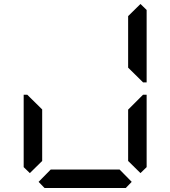

<svg xmlns="http://www.w3.org/2000/svg" viewBox="-20 -945 856 965"><path d="M130 -75 99 -105V-469H117L130 -456L192 -395V-136ZM686 -925 717 -895V-531H699L686 -544L624 -605V-864ZM642 -31 612 0H204L174 -31L235 -93H581ZM686 -456 699 -469H717V-105L686 -75L624 -136V-394Z"/></svg>

Font: DSEG7 Classic Mini
Style: Regular
Weight: 400
Designer: Keshikan(Twitter:@keshinomi_88pro)
Version: Version 0.46